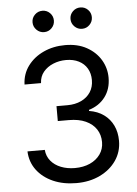

<svg xmlns="http://www.w3.org/2000/svg" viewBox="-62 -980 741 1036"><g transform="rotate(-5 309.0 -462.0)"><path d="M310.1 9.8Q238.8 9.8 183.6 -14.6Q128.4 -39.1 95.9 -82.5Q63.5 -126 61 -183.6H154.8Q157.7 -148.9 178.5 -123.8Q199.2 -98.6 233.2 -85.2Q267.1 -71.8 308.6 -71.8Q354.5 -71.8 389.9 -87.6Q425.3 -103.5 445.8 -132.3Q466.3 -161.1 466.3 -198.7Q466.3 -238.3 446.5 -268.3Q426.8 -298.3 389.2 -315.4Q351.6 -332.5 297.4 -332.5H238.3V-413.1H297.4Q339.8 -413.1 372.3 -428.5Q404.8 -443.8 422.9 -471.7Q440.9 -499.5 440.9 -537.1Q440.9 -573.2 425 -600.1Q409.2 -627 379.9 -641.8Q350.6 -656.7 311 -656.7Q273.9 -656.7 241.5 -643.3Q209 -629.9 188.2 -605Q167.5 -580.1 166 -544.4H76.7Q78.6 -601.6 110.8 -645Q143.1 -688.5 196 -712.9Q249 -737.3 313 -737.3Q380.9 -737.3 429.9 -710Q479 -682.6 505.4 -638.2Q531.7 -593.8 531.7 -542Q531.7 -480.5 499.3 -437.5Q466.8 -394.5 411.1 -377.9V-372.1Q457.5 -364.7 490.5 -340.8Q523.4 -316.9 540.8 -280.3Q558.1 -243.7 558.1 -197.8Q558.1 -138.2 525.9 -91.3Q493.7 -44.4 437.5 -17.3Q381.3 9.8 310.1 9.8ZM412.6 -816.9Q388.7 -816.9 371.6 -834Q354.5 -851.1 354.5 -875Q354.5 -898.9 371.6 -915.8Q388.7 -932.6 412.6 -932.6Q436.5 -932.6 453.4 -915.8Q470.2 -898.9 470.2 -875Q470.2 -851.1 453.4 -834Q436.5 -816.9 412.6 -816.9ZM207 -816.9Q183.1 -816.9 166 -834Q148.9 -851.1 148.9 -875Q148.9 -898.9 166 -915.8Q183.1 -932.6 207 -932.6Q231 -932.6 247.8 -915.8Q264.6 -898.9 264.6 -875Q264.6 -851.1 247.8 -834Q231 -816.9 207 -816.9Z"/></g></svg>

Font: Inter Variable
Style: Regular
Weight: 400
Designer: Rasmus Andersson
Foundry: rsms
Version: Version 4.001;git-9221beed3